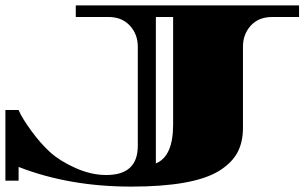

<svg xmlns="http://www.w3.org/2000/svg" viewBox="-34 -670 1142 712"><path d="M608 -208V-607H544V-64Q608 -90 608 -208ZM247 -650H1075V-607H976Q925 -607 896 -575Q867 -543 867 -497V-196Q867 -143 846.5 -104.5Q826 -66 778 -36Q683 22 452.5 22Q222 22 35 -51V0H-14V-262H35Q47 -233 82 -185Q117 -137 152.5 -105Q188 -73 246 -47Q304 -21 360 -21Q477 -21 477 -129V-497Q477 -543 447.5 -575Q418 -607 368 -607H247Z"/></svg>

Font: Diplomata
Style: Regular
Weight: 400
Width: 7
Designer: Eduardo Rodriguez Tunni
Foundry: Eduardo Rodriguez Tunni
Version: Version 1.001